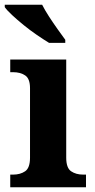

<svg xmlns="http://www.w3.org/2000/svg" viewBox="-26 -786 398 806"><path d="M17 0V-53H29Q59 -53 79.5 -67Q100 -81 100 -124V-416Q100 -456 79.5 -469.5Q59 -483 29 -483H17V-536H252V-124Q252 -81 272.5 -67Q293 -53 323 -53H335V0ZM180 -606Q157 -620 128.5 -639.5Q100 -659 73 -681Q46 -703 24.5 -723Q3 -743 -6 -756V-766H151Q162 -744 179.5 -717Q197 -690 215.5 -664Q234 -638 248 -619V-606Z"/></svg>

Font: Noto Serif Sinhala
Style: Bold
Weight: 700
Designer: Jelle Bosma - Monotype Design Team
Foundry: Monotype Imaging Inc.
Version: Version 2.007; ttfautohint (v1.8.4.7-5d5b)